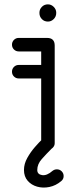

<svg xmlns="http://www.w3.org/2000/svg" viewBox="-20 -687 315 881"><path d="M66 -327Q53 -327 44 -336Q35 -345 35 -358Q35 -371 44 -380Q53 -389 66 -389H169V-451H66Q53 -451 44 -460Q35 -469 35 -482Q35 -495 44 -504Q53 -513 66 -513H196Q231 -513 231 -478V-30Q231 -18 222 -9Q213 0 200 0Q187 0 178 -9Q169 -18 169 -30V-327ZM221 97Q230 90 241 90Q254 90 263 99Q272 108 272 121Q272 135 261 144Q236 165 206.5 171Q177 177 150.5 169.5Q124 162 107 142.5Q90 123 90 93Q90 65 105 38Q120 11 140 -12Q160 -35 176 -50Q184 -58 197 -58Q209 -58 218 -49Q227 -40 227 -28Q227 -14 217 -5Q193 19 172 42.5Q151 66 151 93Q151 113 173 116.5Q195 120 221 97ZM161 -629Q161 -644 172 -655.5Q183 -667 200 -667Q215 -667 226.5 -655.5Q238 -644 238 -629V-627Q238 -611 226.5 -599.5Q215 -588 200 -588Q183 -588 172 -599.5Q161 -611 161 -627Z"/></svg>

Font: Libertine Sup Medium
Style: Regular
Weight: 500
Designer: Bastien Sozeau
Foundry: NBR — Bastien Sozeau
Version: Version 2.003; ttfautohint (v1.8.4.7-5d5b);gftools[0.9.33]